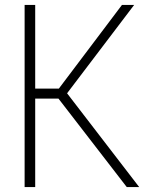

<svg xmlns="http://www.w3.org/2000/svg" viewBox="-20 -760 586 780"><path d="M80 0V-740H123V-400H219L475.5 -740H525L252.5 -381L545.5 0H495L217.5 -359.5H123V0Z"/></svg>

Font: Encode Sans Condensed ExtraLight
Style: Regular
Weight: 200
Width: 3
Designer: Multiple Designers
Foundry: Impallari Type
Version: Version 3.000; ttfautohint (v1.8.3) -l 8 -r 50 -G 200 -x 14 